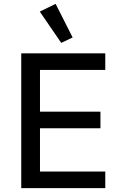

<svg xmlns="http://www.w3.org/2000/svg" viewBox="-20 -974 628 994"><path d="M90 0V-698H525V-612H187V-396H500V-310H187V-86H525V0ZM186 -914 268 -954 356 -780 297 -752Z"/></svg>

Font: IBM Plex Sans Text
Style: Regular
Weight: 450
Designer: Mike Abbink, Paul van der Laan, Pieter van Rosmalen
Foundry: Bold Monday
Version: Version 3.005